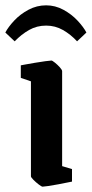

<svg xmlns="http://www.w3.org/2000/svg" viewBox="-52 -690 344 720"><path d="M108 10Q104 10 93.5 2Q83 -6 73.5 -15.5Q64 -25 64 -29V-385L26 -398V-445Q26 -445 42 -448Q58 -451 79 -454.5Q100 -458 118 -460.5Q136 -463 141 -463Q144 -463 154 -455Q164 -447 172.5 -437.5Q181 -428 181 -423V-67L218 -56V-9Q218 -9 203 -6Q188 -3 167.5 1Q147 5 129.5 7.5Q112 10 108 10ZM121 -670Q155 -670 185.5 -653.5Q216 -637 238.5 -613Q261 -589 272 -568L237 -535Q213 -561 184 -577.5Q155 -594 121 -594Q86 -594 57 -577.5Q28 -561 3 -535L-32 -568Q-21 -589 1.5 -613Q24 -637 55 -653.5Q86 -670 121 -670Z"/></svg>

Font: Grenze Gotisch SemiBold
Style: Regular
Weight: 600
Designer: Renata Polastri
Foundry: Omnibus-Type
Version: Version 1.001